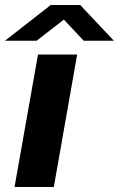

<svg xmlns="http://www.w3.org/2000/svg" viewBox="-35 -744 473 764"><path d="M-15.1 -582 167 -724.1H284.2L418 -582H297.9L219.2 -666L110.8 -582ZM22.9 0 116.2 -526.9H272L179.2 0Z"/></svg>

Font: Archivo Expanded
Style: Bold Italic
Weight: 700
Width: 7
Italic angle: -10°
Designer: Hector Gatti
Foundry: Omnibus-Type
Version: Version 2.001